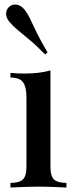

<svg xmlns="http://www.w3.org/2000/svg" viewBox="-20 -844 340 864"><path d="M207 -527V-93Q207 -51 223.5 -36Q240 -21 279 -21V0Q262 -1 226.5 -2.5Q191 -4 154 -4Q119 -4 82 -2.5Q45 -1 27 0V-21Q66 -21 82.5 -36Q99 -51 99 -93V-407Q99 -452 84 -473.5Q69 -495 27 -495V-516Q59 -513 89 -513Q123 -513 152.5 -516.5Q182 -520 207 -527ZM22 -814Q36 -826 55.5 -823Q75 -820 90 -801Q105 -782 117 -756Q129 -730 146.5 -694.5Q164 -659 194 -608L183 -599Q142 -641 111.5 -666Q81 -691 59.5 -709Q38 -727 21 -747Q6 -767 7.5 -785Q9 -803 22 -814Z"/></svg>

Font: Playfair Display Medium
Style: Regular
Weight: 500
Designer: Claus Eggers Sørensen
Foundry: Claus Eggers Sørensen
Version: Version 1.203